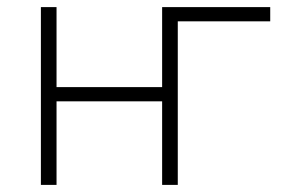

<svg xmlns="http://www.w3.org/2000/svg" viewBox="-20 -520 810 540"><path d="M436 -235H139V0H95V-500H139V-275H436V-500H740V-460H480V0H436Z"/></svg>

Font: Retni Sans Light
Style: Regular
Weight: 300
Designer: Vitaly Kuzmin
Foundry: ParaType Ltd.
Version: Version 1.00;March 2, 2019;FontCreator 11.5.0.2425 64-bit; t